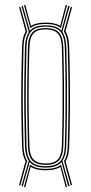

<svg xmlns="http://www.w3.org/2000/svg" viewBox="-20 -798 376 794"><path d="M74.2 -27.2 69 -29.2 98.8 -134Q84.5 -154 83.2 -193.2Q81.2 -266.8 80.5 -332.8Q79.8 -398.8 80.5 -464.9Q81.2 -531 83.2 -604.2Q84.8 -644.8 99.5 -665L69 -772L74.2 -773.8L103.5 -670.5Q113.8 -682.5 129.6 -687.9Q145.5 -693.2 168.8 -693.2Q191.8 -693.2 207.5 -688Q223.2 -682.8 233.8 -671L262.2 -773.8L267.8 -772L237.8 -665.8Q252.8 -645.2 254 -604.2Q256.2 -530.8 256.9 -464.6Q257.5 -398.5 256.9 -332.5Q256.2 -266.5 254 -193.2Q252.8 -153.8 238.2 -133.5L267.8 -29.2L262.2 -27.2L234.2 -128Q224 -116 208.1 -110.5Q192.2 -105 168.8 -105Q145 -105 129 -110.6Q113 -116.2 102.8 -128.5ZM168.8 -110.8Q210 -110.8 228.2 -130Q246.5 -149.2 248 -193.5Q250.2 -266.8 250.9 -332.6Q251.5 -398.5 250.9 -464.6Q250.2 -530.8 248 -604Q246.5 -649 228.4 -668.4Q210.2 -687.8 168.8 -687.8Q127.5 -687.8 109.2 -668.4Q91 -649 89.5 -604Q87.5 -530.8 86.8 -464.8Q86 -398.8 86.8 -332.8Q87.5 -266.8 89.5 -193.5Q91 -149 109.2 -129.9Q127.5 -110.8 168.8 -110.8ZM168.8 -116.2Q130.8 -116.2 113.9 -134.2Q97 -152.2 95.5 -193.8Q93.5 -267 92.8 -332.9Q92 -398.8 92.8 -464.8Q93.5 -530.8 95.5 -603.8Q97 -645.8 113.8 -663.9Q130.5 -682 168.8 -682Q206.8 -682 223.5 -663.9Q240.2 -645.8 241.8 -603.8Q244 -530.5 244.6 -464.5Q245.2 -398.5 244.6 -332.8Q244 -267 241.8 -193.8Q240.2 -152.2 223.5 -134.2Q206.8 -116.2 168.8 -116.2ZM168.8 -122Q203.8 -122 219.1 -138.8Q234.5 -155.5 235.8 -194Q238 -267 238.6 -332.8Q239.2 -398.5 238.6 -464.4Q238 -530.2 235.8 -603.5Q234.5 -642.5 219.1 -659.5Q203.8 -676.5 168.8 -676.5Q133.8 -676.5 118.4 -659.5Q103 -642.5 101.8 -603.5Q99.5 -530.5 98.8 -464.6Q98 -398.8 98.8 -333Q99.5 -267.2 101.8 -194Q103 -155.5 118.4 -138.8Q133.8 -122 168.8 -122ZM64 -31 58.8 -33 85.8 -131.8Q72.2 -153.2 71.2 -192.8Q69 -266.5 68.2 -332.6Q67.5 -398.8 68.2 -465Q69 -531.2 71.2 -604.8Q72.2 -645.2 86.2 -667.8L58.8 -768.2L64 -770L92.8 -666.2Q78.5 -645 77.2 -604.5Q75.2 -531.2 74.5 -465Q73.8 -398.8 74.5 -332.6Q75.2 -266.5 77.2 -193Q78.5 -154.2 92.2 -132.8ZM272.8 -31 244.8 -132Q259 -153.2 260 -193Q262.2 -266.5 263 -332.5Q263.8 -398.5 263 -464.8Q262.2 -531 260 -604.5Q258.8 -646 244.2 -667L272.8 -770L278 -768.2L250.8 -668.8Q265 -646.2 266.2 -604.8Q268.5 -531.2 269.1 -464.9Q269.8 -398.5 269.1 -332.5Q268.5 -266.5 266.2 -192.8Q265 -152.8 251.2 -130.8L278 -33ZM84.5 -23.2 79.2 -25.5 104.5 -117.5Q115.8 -108.2 131.4 -103.9Q147 -99.5 168.8 -99.5Q190.2 -99.5 205.8 -103.8Q221.2 -108 232.2 -117L257.2 -25.5L252 -23.2L229.8 -107.5Q218.5 -100.5 203.5 -97.1Q188.5 -93.8 168.8 -93.8Q148.8 -93.8 133.5 -97.2Q118.2 -100.8 106.8 -108ZM105.5 -681.5 79.2 -776 84.5 -777.8 108 -691Q119.5 -698 134.2 -701.2Q149 -704.5 168.8 -704.5Q188 -704.5 202.9 -701.4Q217.8 -698.2 228.8 -691.2L252 -777.8L257.2 -776L231.8 -681.8Q220.8 -690.8 205.2 -694.9Q189.8 -699 168.8 -699Q147.2 -699 131.9 -694.8Q116.5 -690.5 105.5 -681.5Z"/></svg>

Font: Big Shoulders Inline Display Thin ExtraLight
Style: Regular
Weight: 250
Version: Version 2.002